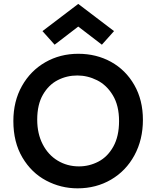

<svg xmlns="http://www.w3.org/2000/svg" viewBox="-20 -978 819 1006"><path d="M50 0ZM50 -343.8Q50 -232.5 97.5 -152.5Q145 -72.5 221.9 -31.9Q298.8 8.8 386.2 8.8Q483.8 8.8 561.9 -36.9Q640 -82.5 684.4 -164.4Q728.8 -246.2 728.8 -350Q728.8 -453.8 683.8 -532.5Q638.8 -611.2 561.9 -653.8Q485 -696.2 390 -696.2Q295 -696.2 217.5 -651.9Q140 -607.5 95 -527.5Q50 -447.5 50 -343.8ZM603.8 -343.8Q603.8 -263.8 573.8 -210Q543.8 -156.2 495.6 -131.2Q447.5 -106.2 393.8 -106.2Q332.5 -106.2 282.5 -136.2Q232.5 -166.2 203.8 -221.9Q175 -277.5 175 -351.2Q175 -430 205 -481.9Q235 -533.8 282.5 -558.1Q330 -582.5 385 -582.5Q438.8 -582.5 488.8 -557.5Q538.8 -532.5 571.2 -478.8Q603.8 -425 603.8 -343.8ZM202.5 -815 266.2 -743.8 390 -838.8 513.8 -743.8 577.5 -815 390 -957.5Z"/></svg>

Font: Cambay
Style: Bold
Weight: 700
Designer: Pooja Saxena
Foundry: Pooja Saxena
Version: Version 1.096;PS 001.096;hotconv 1.0.70;makeotf.lib2.5.58329